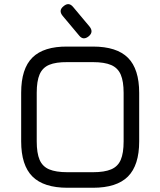

<svg xmlns="http://www.w3.org/2000/svg" viewBox="-20 -887 758 907"><path d="M299 0Q186.5 0 133.2 -53.2Q80 -106.5 80 -219V-449Q80 -562.5 133.2 -615.2Q186.5 -668 298.5 -667H419Q531.5 -667 584.5 -614Q637.5 -561 637.5 -448V-219Q637.5 -106.5 584.5 -53.2Q531.5 0 419 0ZM299 -73.5H419Q473.5 -73.5 505.2 -87Q537 -100.5 550.5 -132.2Q564 -164 564 -219V-448Q564 -502.5 550.5 -534.2Q537 -566 505.2 -579.8Q473.5 -593.5 419 -593.5H298.5Q244 -594 212.5 -580.8Q181 -567.5 167.2 -535.8Q153.5 -504 153.5 -449V-219Q153.5 -164 167 -132.2Q180.5 -100.5 212.2 -87Q244 -73.5 299 -73.5ZM399 -715.5Q373 -694.5 353.5 -719.5L276 -812Q255 -837.5 280 -857.5Q305 -879 325.5 -854L403 -761.5Q423.5 -736 399 -715.5Z"/></svg>

Font: Jura Light SemiBold
Style: Regular
Weight: 600
Version: Version 5.106